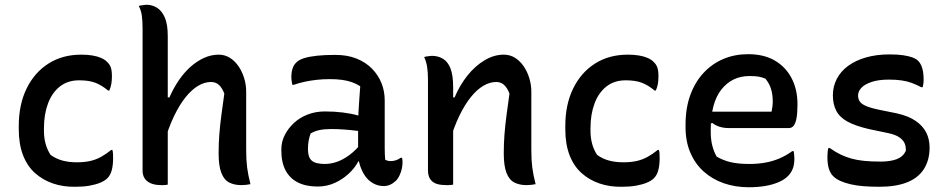

<svg xmlns="http://www.w3.org/2000/svg" viewBox="-20 -775 3990 808"><path d="M322 -545Q348 -545 369 -541.5Q390 -538 406 -531Q422 -524 431 -514Q442 -504 446.5 -490.5Q451 -477 451 -454Q451 -436 448.5 -422Q446 -408 440 -394H435Q407 -417 380.5 -427Q354 -437 313 -437Q265 -437 232 -411Q199 -385 182 -339.5Q165 -294 165 -236V-223Q165 -195 172 -169.5Q179 -144 193 -123Q217 -106 244 -99Q271 -92 303 -92Q335 -92 359.5 -97.5Q384 -103 405.5 -115Q427 -127 448 -144H453Q455 -137 455.5 -129Q456 -121 456 -109Q456 -81 450.5 -59.5Q445 -38 432 -25Q421 -14 401.5 -6Q382 2 356 6.5Q330 11 298 11Q246 12 202.5 -3Q159 -18 126.5 -47.5Q94 -77 76.5 -123Q59 -169 59 -231V-245Q59 -335 92 -402.5Q125 -470 184 -507.5Q243 -545 322 -545Z M659 4Q631 4 613.5 -4Q596 -12 588 -25.5Q580 -39 580 -56Q580 -138 580 -213Q580 -288 580 -359Q580 -430 580 -503.5Q580 -577 580 -656Q580 -686 577 -708.5Q574 -731 564 -750Q570 -752 575.5 -752.5Q581 -753 586.5 -754Q592 -755 597 -755Q620 -755 640.5 -742.5Q661 -730 673.5 -701.5Q686 -673 686 -623Q686 -543 686 -465Q686 -387 686 -309.5Q686 -232 686 -154.5Q686 -77 686 2Q681 3 676.5 3.5Q672 4 668 4Q664 4 659 4ZM671 -176 669 -365H693Q710 -404 732.5 -437Q755 -470 782 -494Q809 -518 839 -531.5Q869 -545 900 -545Q926 -545 947 -532Q968 -519 983.5 -496.5Q999 -474 1007.5 -446Q1016 -418 1016 -390Q1016 -349 1016 -308Q1016 -267 1016 -226Q1016 -185 1016 -144Q1016 -101 1020 -70Q1024 -39 1034 0Q1024 2 1015 3Q1006 4 995 4Q966 4 944.5 -7Q923 -18 911.5 -47.5Q900 -77 900 -129Q900 -171 903 -209.5Q906 -248 911.5 -289.5Q917 -331 924 -381Q915 -405 901.5 -417.5Q888 -430 868 -430Q841 -430 814 -414Q787 -398 761.5 -366.5Q736 -335 713 -287.5Q690 -240 671 -176Z M1599 -353Q1599 -328 1599 -303Q1599 -278 1599 -253Q1599 -228 1599 -202.5Q1599 -177 1599 -152Q1599 -138 1599.5 -126.5Q1600 -115 1601 -103Q1606 -100 1612 -98.5Q1618 -97 1623 -97Q1635 -97 1646 -100.5Q1657 -104 1666 -111H1672Q1673 -106 1673.5 -102.5Q1674 -99 1674 -94Q1674 -71 1666.5 -49.5Q1659 -28 1647 -15Q1634 -3 1621.5 2.5Q1609 8 1595 8Q1571 8 1550.5 -3.5Q1530 -15 1516.5 -34.5Q1503 -54 1495 -79Q1487 -104 1487 -130Q1487 -158 1487 -187.5Q1487 -217 1487 -240Q1487 -274 1488.5 -302Q1490 -330 1492 -357Q1494 -384 1496 -412Q1479 -423 1460 -429.5Q1441 -436 1418.5 -439Q1396 -442 1368 -442Q1338 -442 1312 -439Q1286 -436 1262.5 -431Q1239 -426 1216 -418H1210Q1209 -425 1207.5 -434Q1206 -443 1206 -453Q1206 -470 1211 -486Q1216 -502 1227 -512Q1237 -523 1259 -530Q1281 -537 1314 -540.5Q1347 -544 1391 -544Q1442 -544 1480.5 -528.5Q1519 -513 1545.5 -486Q1572 -459 1585.5 -425Q1599 -391 1599 -353ZM1276 -146Q1276 -113 1292 -99Q1308 -85 1347 -85Q1372 -85 1398 -94Q1424 -103 1451 -123Q1478 -143 1503 -175L1504 -96H1488Q1474 -69 1448.5 -45Q1423 -21 1389.5 -5.5Q1356 10 1316 10Q1268 10 1234 -7Q1200 -24 1182 -57.5Q1164 -91 1164 -141V-147Q1164 -178 1178 -206Q1192 -234 1216.5 -257Q1241 -280 1274.5 -293Q1308 -306 1347 -306Q1388 -306 1423.5 -301.5Q1459 -297 1485 -289.5Q1511 -282 1521 -273Q1527 -268 1531 -260.5Q1535 -253 1537 -241.5Q1539 -230 1539 -214Q1511 -221 1483 -224.5Q1455 -228 1427.5 -230Q1400 -232 1374 -232Q1345 -232 1324 -227.5Q1303 -223 1287 -213Q1282 -199 1279 -183.5Q1276 -168 1276 -149Z M2234 0Q2224 2 2215 3Q2206 4 2195 4Q2166 4 2144.5 -7Q2123 -18 2111.5 -47.5Q2100 -77 2100 -129Q2100 -171 2103 -209.5Q2106 -248 2111.5 -289.5Q2117 -331 2124 -381Q2115 -405 2101.5 -417.5Q2088 -430 2068 -430Q2041 -430 2014 -414Q1987 -398 1961.5 -366.5Q1936 -335 1913 -287.5Q1890 -240 1871 -176L1869 -365H1893Q1915 -417 1947.5 -457.5Q1980 -498 2019.5 -521.5Q2059 -545 2100 -545Q2126 -545 2147 -532Q2168 -519 2183.5 -496.5Q2199 -474 2207.5 -446Q2216 -418 2216 -390Q2216 -349 2216 -308Q2216 -267 2216 -226Q2216 -185 2216 -144Q2216 -101 2220 -70Q2224 -39 2234 0ZM1887 2Q1882 3 1877 3.5Q1872 4 1867.5 4Q1863 4 1858 4Q1837 4 1822 0Q1807 -4 1798 -12.5Q1789 -21 1785 -32Q1781 -43 1781 -58Q1781 -109 1781 -158Q1781 -207 1781 -254.5Q1781 -302 1781 -348.5Q1781 -395 1781 -441Q1781 -471 1777.5 -493.5Q1774 -516 1765 -535Q1771 -537 1776 -537.5Q1781 -538 1786.5 -539Q1792 -540 1797 -540Q1824 -540 1844.5 -527.5Q1865 -515 1876 -486.5Q1887 -458 1887 -408Q1887 -339 1887 -268.5Q1887 -198 1887 -129.5Q1887 -61 1887 2Z M2622 -545Q2648 -545 2669 -541.5Q2690 -538 2706 -531Q2722 -524 2731 -514Q2742 -504 2746.5 -490.5Q2751 -477 2751 -454Q2751 -436 2748.5 -422Q2746 -408 2740 -394H2735Q2707 -417 2680.5 -427Q2654 -437 2613 -437Q2565 -437 2532 -411Q2499 -385 2482 -339.5Q2465 -294 2465 -236V-223Q2465 -195 2472 -169.5Q2479 -144 2493 -123Q2517 -106 2544 -99Q2571 -92 2603 -92Q2635 -92 2659.5 -97.5Q2684 -103 2705.5 -115Q2727 -127 2748 -144H2753Q2755 -137 2755.5 -129Q2756 -121 2756 -109Q2756 -81 2750.5 -59.5Q2745 -38 2732 -25Q2721 -14 2701.5 -6Q2682 2 2656 6.5Q2630 11 2598 11Q2546 12 2502.5 -3Q2459 -18 2426.5 -47.5Q2394 -77 2376.5 -123Q2359 -169 2359 -231V-245Q2359 -335 2392 -402.5Q2425 -470 2484 -507.5Q2543 -545 2622 -545Z M3128 -547Q3195 -547 3241 -520Q3287 -493 3311.5 -445.5Q3336 -398 3336 -338V-333Q3336 -299 3332 -277.5Q3328 -256 3320 -246Q3312 -236 3300 -236H3048Q3025 -236 3007 -242Q2989 -248 2977 -258L2959 -248L2960 -305H3227Q3229 -315 3230.5 -326Q3232 -337 3232 -347Q3232 -378 3224.5 -401.5Q3217 -425 3201 -444Q3187 -450 3172.5 -452.5Q3158 -455 3134 -455Q3061 -455 3016 -398.5Q2971 -342 2971 -229V-220Q2971 -188 2977.5 -162.5Q2984 -137 2996 -116Q3023 -100 3055 -92.5Q3087 -85 3134 -85Q3169 -85 3200 -90.5Q3231 -96 3259.5 -108Q3288 -120 3314 -139H3320Q3321 -132 3322 -124.5Q3323 -117 3323 -108Q3323 -82 3316 -64.5Q3309 -47 3296 -34Q3280 -18 3254.5 -7.5Q3229 3 3198 8Q3167 13 3131 13Q3074 13 3025.5 -4Q2977 -21 2941 -53.5Q2905 -86 2885 -133Q2865 -180 2865 -240V-250Q2865 -320 2885 -375Q2905 -430 2941 -468.5Q2977 -507 3024.5 -527Q3072 -547 3128 -547Z M3686 -95Q3728 -95 3754.5 -105.5Q3781 -116 3792 -140Q3793 -160 3786 -174Q3779 -188 3762.5 -198.5Q3746 -209 3717 -215L3636 -232Q3580 -245 3547 -263Q3514 -281 3499.5 -308.5Q3485 -336 3485 -374Q3485 -411 3501.5 -443Q3518 -475 3549.5 -498Q3581 -521 3625 -533.5Q3669 -546 3723 -546Q3757 -546 3781 -542.5Q3805 -539 3820.5 -533Q3836 -527 3844 -519Q3852 -511 3857 -499.5Q3862 -488 3864.5 -473Q3867 -458 3867 -438Q3867 -431 3866 -423.5Q3865 -416 3863 -408H3857Q3836 -419 3817 -426Q3798 -433 3775 -436.5Q3752 -440 3720 -440Q3678 -440 3649 -430.5Q3620 -421 3605.5 -406Q3591 -391 3591 -373Q3591 -360 3597.5 -349Q3604 -338 3624.5 -329Q3645 -320 3685 -312L3754 -298Q3803 -287 3833 -266.5Q3863 -246 3877.5 -218Q3892 -190 3892 -154Q3892 -101 3868 -63.5Q3844 -26 3797 -7.5Q3750 11 3681 11Q3644 11 3613 8.5Q3582 6 3557.5 0Q3533 -6 3515.5 -14Q3498 -22 3487 -33Q3475 -44 3468.5 -64Q3462 -84 3462 -114Q3462 -127 3463 -136Q3464 -145 3466 -152H3472Q3496 -135 3518 -124.5Q3540 -114 3563.5 -107.5Q3587 -101 3616.5 -98Q3646 -95 3686 -95Z"/></svg>

Font: Recursive Casual Medium
Style: Regular
Weight: 500
Version: Version 1.047